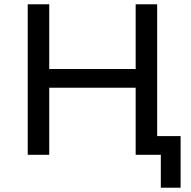

<svg xmlns="http://www.w3.org/2000/svg" viewBox="-20 -720 887 893"><path d="M611 0V-312H209V0H109V-700H209V-399H611V-700H711V0ZM728 153V0H615V-87H820V153Z"/></svg>

Font: Montserrat Medium
Style: Regular
Weight: 500
Designer: Julieta Ulanovsky
Foundry: Julieta Ulanovsky
Version: Version 9.000; ttfautohint (v1.8.4.7-5d5b)